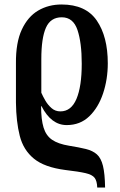

<svg xmlns="http://www.w3.org/2000/svg" viewBox="-20 -567 535 855"><path d="M413 268Q412 239 401.5 225Q391 211 361 204Q331 197 271 190Q178 178 131 139.5Q84 101 68 38Q52 -25 51 -110V-284Q50 -377 77 -435Q104 -493 150 -520Q196 -547 254 -547Q362 -547 411 -475.5Q460 -404 460 -285Q460 -214 439 -151Q418 -88 377.5 -49Q337 -10 277 -10Q208 -10 165 -94H163Q163 -35 174 1Q185 37 212 55.5Q239 74 288 82Q332 89 362.5 96.5Q393 104 411.5 120.5Q430 137 438.5 171.5Q447 206 448 268ZM249 -71Q297 -71 320.5 -126.5Q344 -182 344 -283Q344 -377 325 -433.5Q306 -490 255 -490Q205 -490 184.5 -443.5Q164 -397 164 -304V-154Q171 -138 182 -119Q193 -100 209.5 -85.5Q226 -71 249 -71Z"/></svg>

Font: Noto Serif ExtraCondensed SemiBold
Style: Regular
Weight: 600
Width: 2
Designer: Monotype Design Team
Foundry: Monotype Imaging Inc.
Version: Version 2.015; ttfautohint (v1.8.4.7-5d5b)